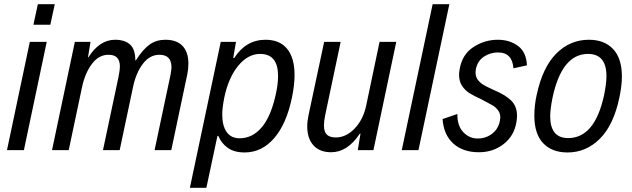

<svg xmlns="http://www.w3.org/2000/svg" viewBox="-20 -710 2988 908"><path d="M159 -690H239L218 -593H138ZM121 -512H201L93 0H13Z M334 -512H408L396 -438L399 -440Q423 -479 455 -500.5Q487 -522 524 -522Q569 -522 594.5 -500Q620 -478 620 -423L624 -427Q657 -478 688.5 -500Q720 -522 762 -522Q816 -522 843.5 -492.5Q871 -463 871 -410Q871 -383 866 -360L790 0H711L787 -359Q791 -383 791 -392Q791 -451 734 -451Q688 -451 655.5 -408Q623 -365 609 -298L546 0H467L540 -344Q547 -379 547 -395Q547 -423 534 -437Q521 -451 493 -451Q447 -451 414.5 -407.5Q382 -364 368 -298L305 0H226Z M1024 -512H1096L1083 -436H1088Q1143 -522 1236 -522Q1303 -522 1338 -479Q1373 -436 1373 -355Q1373 -309 1361 -250Q1335 -124 1276.5 -56.5Q1218 11 1137 11Q1088 11 1057.5 -10.5Q1027 -32 1012 -68L1008 -66L956 178H878ZM1284 -263Q1295 -311 1295 -351Q1295 -455 1210 -455Q1153 -455 1107 -399.5Q1061 -344 1041 -250Q1031 -200 1031 -169Q1031 -115 1052 -85.5Q1073 -56 1113 -56Q1173 -56 1217 -107Q1261 -158 1284 -263Z M1746 0H1672L1685 -79L1681 -77Q1623 10 1546 10Q1492 10 1462.5 -22.5Q1433 -55 1433 -112Q1433 -137 1439 -165L1513 -512H1591L1518 -166Q1512 -138 1512 -117Q1512 -86 1526 -73Q1540 -60 1568 -60Q1617 -60 1657.5 -102.5Q1698 -145 1712 -212L1775 -512H1854Z M2026 -690H2105L1959 0H1880Z M2073 -147 2143 -171Q2142 -116 2170.5 -85.5Q2199 -55 2239 -55Q2277 -55 2306.5 -77Q2336 -99 2344 -138Q2346 -150 2346 -154Q2346 -175 2334.5 -189.5Q2323 -204 2310 -211.5Q2297 -219 2257 -240Q2222 -256 2201 -269Q2180 -282 2165.5 -303.5Q2151 -325 2151 -356Q2151 -369 2154 -384Q2166 -453 2219 -487.5Q2272 -522 2334 -522Q2390 -522 2429.5 -493Q2469 -464 2472 -401L2408 -387Q2403 -462 2335 -462Q2299 -462 2268.5 -442Q2238 -422 2230 -381Q2229 -376 2229 -367Q2229 -346 2240.5 -331.5Q2252 -317 2267.5 -308Q2283 -299 2316 -284Q2369 -262 2397 -235Q2425 -208 2425 -163Q2425 -148 2422 -131Q2411 -67 2361.5 -28.5Q2312 10 2245 10Q2169 10 2123.5 -31.5Q2078 -73 2073 -147Z M2507 -163Q2507 -212 2518 -261Q2546 -392 2611 -457Q2676 -522 2765 -522Q2838 -522 2879.5 -478Q2921 -434 2921 -348Q2921 -304 2909 -248Q2882 -119 2817 -54Q2752 11 2664 11Q2590 11 2548.5 -33Q2507 -77 2507 -163ZM2837 -261Q2848 -316 2848 -350Q2848 -455 2761 -455Q2637 -455 2593 -248Q2582 -193 2582 -160Q2582 -57 2667 -57Q2793 -57 2837 -261Z"/></svg>

Font: Decalotype
Style: Italic
Weight: 400
Italic angle: -12°
Designer: Alfredo Marco Pradil
Foundry: Alfredo Marco Pradil
Version: Version 1.0